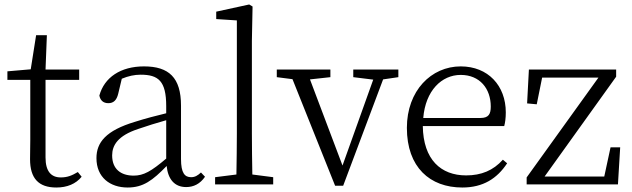

<svg xmlns="http://www.w3.org/2000/svg" viewBox="-20 -822 2818 856"><path d="M231 14C279 14 318 -2 344 -34L327 -55C300 -39 280 -31 251 -31C208 -31 183 -58 183 -120V-466H333V-512H183L189 -665H141L117 -513L13 -504V-466H115V-198C115 -162 114 -141 114 -112C114 -27 152 14 231 14Z M810 12C843 12 872 -2 894 -34L876 -53C861 -39 849 -32 832 -32C804 -32 787 -50 787 -113V-351C787 -476 733 -526 622 -526C518 -526 445 -477 423 -396C427 -375 440 -362 463 -362C486 -362 500 -375 507 -404L523 -471C552 -483 579 -489 607 -489C686 -489 721 -461 721 -349V-317C676 -306 629 -294 582 -279C452 -240 410 -187 410 -117C410 -31 471 14 549 14C618 14 660 -17 723 -82C729 -23 758 12 810 12ZM480 -129C480 -174 505 -217 596 -247C636 -261 679 -274 721 -286V-115C654 -58 620 -39 576 -39C518 -39 480 -69 480 -129Z M939 0H1198V-32L1105 -44C1104 -101 1103 -171 1103 -227V-640L1106 -793L1091 -802L944 -770V-737L1036 -731V-227C1036 -171 1035 -102 1034 -44L939 -32Z M1555 -478 1644 -467 1507 -84 1362 -468 1453 -478V-512H1214V-478L1284 -469L1474 6H1510L1688 -468L1756 -478V-512H1555Z M2034 -488C2119 -488 2168 -427 2168 -347C2168 -314 2159 -296 2122 -296H1867C1877 -418 1949 -488 2034 -488ZM2041 14C2134 14 2196 -26 2241 -94L2222 -110C2179 -62 2126 -40 2058 -40C1946 -40 1867 -110 1865 -260H2228C2232 -275 2235 -295 2235 -321C2235 -440 2156 -526 2034 -526C1903 -526 1794 -418 1794 -252C1794 -76 1897 14 2041 14Z M2328 0H2735L2745 -165H2702L2674 -35H2408L2727 -480V-512H2338L2330 -361L2373 -357L2397 -476H2648L2328 -31Z"/></svg>

Font: Kiri Minchoo Light
Style: Regular
Weight: 300
Designer: Ryoko NISHIZUKA 西塚涼子 (kana & ideographs); Frank Grießhammer (Latin, Greek & Cyrillic);
akenotsuki.com/eyeben/fonts/ (U+
Foundry: Adobe
akenotsuki.com/eyeben/fonts/
Version: Version 4.002;hotconv 1.0.119;makeotfexe 2.5.65604